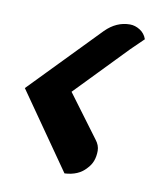

<svg xmlns="http://www.w3.org/2000/svg" viewBox="-61 -515 464 560"><g transform="rotate(10 171.5 -235.5)"><path d="M10 -230 208 -434Q240 -466 280 -466Q295 -466 309.5 -457Q324 -448 330 -431L293 -395L146 -243L239 -118Q251 -103 251 -86.5Q251 -70 246 -56.5Q241 -43 230 -32Q208 -7 167 -5Z"/></g></svg>

Font: Sansita One
Style: Regular
Weight: 400
Version: Version 1.002